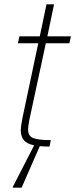

<svg xmlns="http://www.w3.org/2000/svg" viewBox="-20 -678 348 888"><path d="M115 -120Q110 -92 110 -78Q110 -49 133.5 -39.5Q157 -30 215 -30L209 0Q190 0 164 -2L80 190H39L40 185L138 -6Q106 -12 91 -29Q76 -46 76 -77Q76 -91 84 -133L157 -478H63L70 -510H164L195 -658H230L199 -510H308L301 -478H192Z"/></svg>

Font: Saira Semi Condensed Thin
Style: Italic
Weight: 100
Width: 4
Italic angle: -12°
Designer: Hector Gatti with collaboration of the Omnibus-Type team
Foundry: Omnibus-Type
Version: Version 1.001; ttfautohint (v1.8)